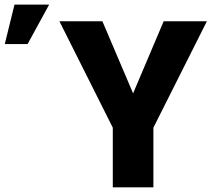

<svg xmlns="http://www.w3.org/2000/svg" viewBox="-207 -802 905 822"><path d="M362.8 -402.3 493.7 -710.9H678.7L449.7 -255.4V0H275.9V-255.4L47.4 -710.9H231.4ZM-145 -782.2H3.4L-88.9 -613.3H-186.5Z"/></svg>

Font: Roboto
Style: Regular
Weight: 900
Designer: Google
Version: Version 2.001171; 2014